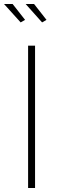

<svg xmlns="http://www.w3.org/2000/svg" viewBox="-44 -938 290 958"><path d="M-23.9 -918H19L81.1 -838.9L59.1 -826.2ZM84 -918H126L188 -838.9L166 -826.2ZM96.2 0V-710H130.9V0Z"/></svg>

Font: Rawline ExtraLight
Style: Regular
Weight: 275
Designer: Matt McInerney, Pablo Impallari, Rodrigo Fuenzalida
Foundry: Matt McInerney, Pablo Impallari, Rodrigo Fuenzalida
Version: Version 4.020;PS 004.020;hotconv 1.0.88;makeotf.lib2.5.64775